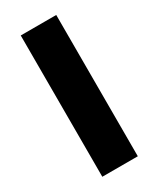

<svg xmlns="http://www.w3.org/2000/svg" viewBox="-161 -658 588 712"><g transform="rotate(-30 133.0 -302.5)"><path d="M57 0V-605H209V0Z"/></g></svg>

Font: Noto Sans Hebrew ExtraCondensed ExtraBold
Style: Regular
Weight: 800
Width: 2
Designer: Monotype Design Team
Foundry: Monotype Imaging Inc.
Version: Version 2.004; ttfautohint (v1.8.4.7-5d5b)